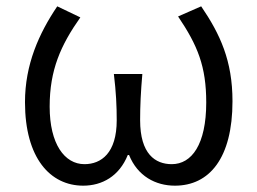

<svg xmlns="http://www.w3.org/2000/svg" viewBox="-20 -574 814 607"><path d="M243 13C303 13 357 -17 384 -84H388C415 -17 472 13 533 13C642 13 715 -74 715 -254C715 -382 676 -466 616 -554L543 -522C605 -430 632 -364 632 -250C632 -117 586 -55 523 -55C471 -55 423 -87 423 -194C423 -239 425 -282 430 -340H340C347 -282 349 -239 349 -194C349 -90 300 -55 247 -55C184 -55 137 -119 137 -237C137 -353 172 -431 234 -519L161 -554C103 -468 59 -370 59 -251C59 -74 139 13 243 13Z"/></svg>

Font: Genne Gothic Normal
Style: Regular
Weight: 350
Designer: Ryoko NISHIZUKA (kana & ideographs); Paul D. Hunt (Latin, Greek & Cyrillic); Wenlong ZHANG (bopomofo); Sandoll Communica
Foundry: Adobe Systems Incorporated
Version: Version 1.004;PS 1.004;hotconv 16.6.51;makeotf.lib2.5.65220